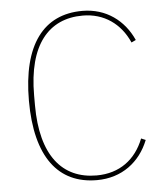

<svg xmlns="http://www.w3.org/2000/svg" viewBox="-52 -757 714 816"><g transform="rotate(-5 305.0 -349.0)"><path d="M329 12C436 12 514 -49 550 -140L531 -148C497 -61 428 -8 329 -8C183 -8 94 -113 94 -328V-370C94 -585 183 -690 329 -690C420 -690 490 -640 526 -558L545 -567C507 -652 431 -710 329 -710C164 -710 70 -589 70 -349C70 -109 164 12 329 12Z"/></g></svg>

Font: IBM Plex Arabic Thin
Style: Regular
Weight: 100
Designer: Mike Abbink, Paul van der Laan, Pieter van Rosmalen, Wael Morcos, Khajak Apelian
Foundry: Bold Monday
Version: Version 1.0